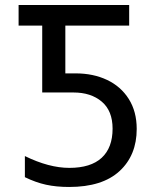

<svg xmlns="http://www.w3.org/2000/svg" viewBox="-20 -734 640 764"><path d="M79 -29V-113Q175 -66 256 -66Q341 -66 384.5 -106Q428 -146 428 -222Q428 -293 385 -329.5Q342 -366 272 -366H148V-632H54V-714H494V-632H240V-442H281Q351 -442 406 -416Q461 -390 492.5 -340Q524 -290 524 -221Q524 -116 455.5 -53Q387 10 255 10Q204 10 163 1Q122 -8 79 -29Z"/></svg>

Font: Noto Sans Mono UI
Style: Regular
Weight: 400
Monospace: yes
Designer: Monotype Design team
Foundry: Monotype Imaging Inc.
Version: Version 1.000